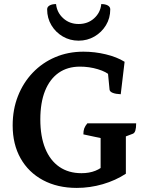

<svg xmlns="http://www.w3.org/2000/svg" viewBox="-20 -908 728 940"><path d="M355.8 12Q261.4 12 190.5 -26Q119.6 -64 80.8 -132.8Q42 -201.5 42 -294Q42 -372 67.9 -437.7Q93.8 -503.5 140.4 -552.2Q187 -601 250.2 -628Q313.5 -655 388.6 -655Q444.1 -655 498 -642Q552 -629.1 590 -605.5L571.1 -446.6Q546.2 -447.7 532 -453.4Q517.8 -459 516.4 -468.9L508 -555.7L520.6 -536.8Q501.3 -556.4 459.1 -569.1Q417 -581.8 371.4 -581.8Q310.5 -581.8 267.2 -551.5Q223.9 -521.1 200.6 -463.4Q177.4 -405.6 177.4 -323.5Q177.4 -240.1 201.4 -181.2Q225.3 -122.4 270.5 -91.2Q315.7 -60.1 379 -60.1Q455 -60.1 498.3 -107.4L472.6 -57.4V-261.7L490.2 -228.3L388.2 -250.1Q388.2 -267.7 392.4 -279.3Q396.6 -290.9 407.6 -304.2H646.6Q646.6 -281.9 642.8 -269.4Q639.1 -256.8 630.6 -253.3L570.9 -230.7L596.2 -265V-57.5Q545.9 -24.5 483.1 -6.2Q420.4 12 355.8 12ZM365 -708.9Q322.5 -708.9 287.4 -729.4Q252.3 -749.9 231.6 -784.6Q210.8 -819.4 210.8 -862.2Q210.8 -874.5 222.9 -881.3Q235 -888.1 254.4 -888.1Q258.8 -846.3 289.8 -818.4Q320.7 -790.5 364.9 -790.5Q410.1 -790.5 440.9 -818.4Q471.8 -846.3 475.8 -888.1Q495.6 -888.1 507.7 -881.3Q519.8 -874.5 519.8 -862.2Q519.8 -819.4 498.8 -784.6Q477.8 -749.9 442.6 -729.4Q407.4 -708.9 365 -708.9Z"/></svg>

Font: Petrona
Style: Regular
Weight: 400
Designer: Ringo R. Seeber
Foundry: Ringo R. Seeber
Version: Version 2.001; ttfautohint (v1.8.3)